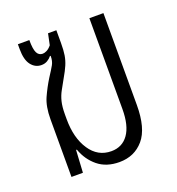

<svg xmlns="http://www.w3.org/2000/svg" viewBox="-102 -601 640 694"><g transform="rotate(-20 217.5 -254.0)"><path d="M242 9Q192 9 159.5 -17.5Q127 -44 112 -86H109L104 0H60V-222Q60 -271 74.5 -303Q89 -335 107 -364Q124 -390 131.5 -403.5Q139 -417 139 -436L137 -438Q130 -429 120 -423Q110 -417 97 -417Q73 -417 57.5 -437Q42 -457 42 -498V-517H86Q86 -482 93 -468Q100 -454 115 -454Q122 -454 131 -458.5Q140 -463 149 -474L158 -517H190V-468Q190 -440 187 -421.5Q184 -403 176.5 -385.5Q169 -368 155 -344Q144 -324 134.5 -307Q125 -290 120 -270Q115 -250 115 -220V-202Q115 -130 145.5 -84Q176 -38 228 -38Q270 -38 293.5 -71Q317 -104 317 -168V-517H371V-164Q371 -74 335.5 -32.5Q300 9 242 9Z"/></g></svg>

Font: Noto Sans Thai UI ExtCond Light
Style: Regular
Weight: 300
Width: 2
Designer: Monotype Design Team
Foundry: Monotype Imaging Inc.
Version: Version 2.000; ttfautohint (v1.8.4.7-5d5b)